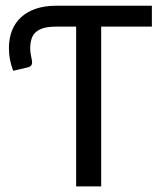

<svg xmlns="http://www.w3.org/2000/svg" viewBox="-20 -662 571 682"><path d="M519.5 -641.6V-567.4H339.4V0H250.5V-567.4H179.2Q153.3 -567.4 135.7 -562.5Q118.2 -557.6 107.4 -548.1Q96.7 -538.6 92 -523.9Q87.4 -509.3 87.4 -490.2Q87.4 -479 89.4 -468Q91.3 -457 92.8 -450.2Q95.2 -441.4 92.8 -433.3Q90.3 -425.3 77.6 -422.4L26.9 -410.6Q19 -431.2 15.4 -450.2Q11.7 -469.2 11.7 -491.7Q11.7 -525.9 22.7 -553.7Q33.7 -581.5 55.2 -601.1Q76.7 -620.6 107.7 -631.1Q138.7 -641.6 179.2 -641.6Z"/></svg>

Font: Carlito
Style: Regular
Weight: 400
Designer: Lukasz Dziedzic
Foundry: tyPoland Lukasz Dziedzic
Version: Version 1.103; Beta1; all basic design good, some composites